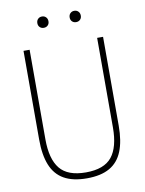

<svg xmlns="http://www.w3.org/2000/svg" viewBox="-98 -976 795 1053"><g transform="rotate(-10 299.5 -449.5)"><path d="M300 9Q222 9 173 -18.8Q124 -46.5 101 -103Q78 -159.5 78 -246V-740H112V-241Q112 -131.5 155.5 -77.8Q199 -24 300 -24Q401.5 -24 444.8 -77.8Q488 -131.5 488 -241V-740H521V-246Q521 -159.5 498.2 -103Q475.5 -46.5 426.8 -18.8Q378 9 300 9ZM390 -845Q376.5 -845 367.8 -853.5Q359 -862 359 -876Q359 -890.5 367.8 -899.2Q376.5 -908 390 -908Q403.5 -908 412.2 -899.2Q421 -890.5 421 -876Q421 -862 412.2 -853.5Q403.5 -845 390 -845ZM210 -845Q196.5 -845 187.8 -853.5Q179 -862 179 -876Q179 -890.5 187.8 -899.2Q196.5 -908 210 -908Q223.5 -908 232.2 -899.2Q241 -890.5 241 -876Q241 -862 232.2 -853.5Q223.5 -845 210 -845Z"/></g></svg>

Font: Encode Sans SC Condensed Thin
Style: Regular
Weight: 100
Width: 3
Designer: Multiple Designers
Foundry: Impallari Type
Version: Version 3.002